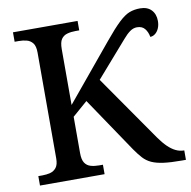

<svg xmlns="http://www.w3.org/2000/svg" viewBox="-80 -801 877 881"><g transform="rotate(-10 358.0 -360.5)"><path d="M36 0V-44H55Q75 -44 92 -48.5Q109 -53 120 -67Q131 -81 131 -110V-603Q131 -633 120 -647Q109 -661 92 -665.5Q75 -670 55 -670H36V-714H337V-670H319Q298 -670 280.5 -665Q263 -660 253 -645.5Q243 -631 243 -599V-339L459 -600Q501 -651 529 -677.5Q557 -704 579.5 -712.5Q602 -721 629 -721Q663 -721 681.5 -701.5Q700 -682 700 -650Q700 -631 693.5 -616Q687 -601 676 -592.5Q665 -584 653 -584Q649 -607 636.5 -622.5Q624 -638 600 -638Q583 -638 567.5 -627Q552 -616 535 -596L390 -430L603 -124Q622 -97 640 -79.5Q658 -62 676.5 -53Q695 -44 714 -44H716V0H697Q646 0 612.5 -4.5Q579 -9 557 -19Q535 -29 519 -46.5Q503 -64 485 -90L313 -345L243 -284V-115Q243 -84 253 -69Q263 -54 280.5 -49Q298 -44 319 -44H337V0Z"/></g></svg>

Font: ET Text
Style: Regular
Weight: 470
Designer: Monotype Design Team
Foundry: Monotype Imaging Inc.
Version: Version 2.009